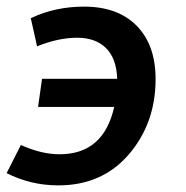

<svg xmlns="http://www.w3.org/2000/svg" viewBox="-66 -550 563 580"><path d="M110 10Q243 10 323.5 -84Q404 -178 404 -311Q404 -414 347 -472Q290 -530 188 -530Q100 -530 27 -495L46 -410Q110 -436 167 -436Q223 -436 254.5 -404.5Q286 -373 288 -312H61L49 -227H279Q247 -84 114 -84Q59 -84 -3 -112L-46 -27Q27 10 110 10Z"/></svg>

Font: Brisa Sans Medium
Style: Italic
Weight: 600
Italic angle: -8°
Designer: Dalton Maag Ltd
Foundry: Dalton Maag Ltd
Version: Version 1.101;July 10, 2019;FontCreator 11.5.0.2425 64-bit